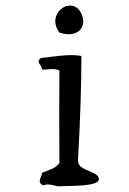

<svg xmlns="http://www.w3.org/2000/svg" viewBox="-20 -652 450 672"><path d="M265 -604C249 -640 213 -638 192 -619C173 -602 164 -570 188 -538C249 -517 287 -555 265 -604ZM326 -24C327 -53 262 -52 254 -82C252 -89 254 -106 254 -113C260 -214 265 -354 265 -454V-456C234 -462 199 -458 165 -454C150 -452 136 -450 123 -449C103 -432 127 -427 127 -409C142 -406 167 -416 188 -405C187 -284 187 -200 188 -82C176 -62 149 -57 127 -47C128 -33 106 -16 131 -3C150 -12 174 0 185 0C228 -2 325 1 326 -24Z"/></svg>

Font: Yuji Syuku Std R
Style: Regular
Weight: 400
Designer: Kataoka Yuji
Foundry: Kinuta Font Factory
Version: Version 3.000;hotconv 1.0.111;makeotfexe 2.5.65597